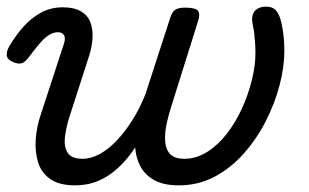

<svg xmlns="http://www.w3.org/2000/svg" viewBox="-23 -539 931 578"><path d="M203 19Q156 19 129 0.5Q102 -18 92 -49.5Q82 -81 84.5 -119Q87 -157 100 -195L169 -406Q175 -423 170 -432.5Q165 -442 151 -442Q139 -442 126 -434.5Q113 -427 98.5 -410.5Q84 -394 64 -367Q54 -354 45 -349.5Q36 -345 19 -351Q-1 -359 -2.5 -371.5Q-4 -384 4 -398Q23 -431 47 -458Q71 -485 100.5 -501Q130 -517 166 -517Q200 -517 220.5 -505Q241 -493 249 -472Q257 -451 255.5 -424.5Q254 -398 245 -370L185 -184Q176 -155 172.5 -126.5Q169 -98 180.5 -79.5Q192 -61 226 -61Q251 -61 277.5 -75.5Q304 -90 329 -116.5Q354 -143 376.5 -179Q399 -215 415 -256L489 -484Q494 -501 503 -508.5Q512 -516 534 -516Q566 -516 573 -506.5Q580 -497 574 -478L494 -223Q486 -199 479.5 -170.5Q473 -142 474 -117Q475 -92 488 -76.5Q501 -61 532 -61Q568 -61 600.5 -81.5Q633 -102 659.5 -136Q686 -170 705 -211.5Q724 -253 735 -297Q746 -341 746 -380Q746 -394 745 -408.5Q744 -423 742.5 -437Q741 -451 738 -464Q734 -483 738 -495Q742 -507 752.5 -513Q763 -519 779 -519Q797 -519 807.5 -508Q818 -497 824 -471Q827 -458 829 -444Q831 -430 832 -415.5Q833 -401 833 -385Q833 -337 818.5 -282Q804 -227 777 -174Q750 -121 711 -77Q672 -33 623 -7Q574 19 515 19Q469 19 441 3Q413 -13 399.5 -38.5Q386 -64 384 -95Q361 -60 333 -34Q305 -8 273 5.5Q241 19 203 19Z"/></svg>

Font: Playwrite CZ
Style: Regular
Weight: 400
Designer: Veronika Burian, José Scaglione
Foundry: TypeTogether
Version: Version 1.002